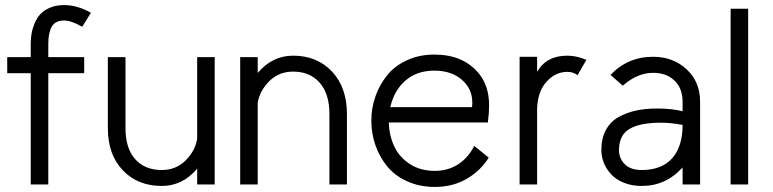

<svg xmlns="http://www.w3.org/2000/svg" viewBox="-20 -735 3079 765"><path d="M172.4 -507.3H315.4V-443.4H172.4V0H102.5V-443.4H8.8V-507.3H102.5V-560.5Q102.5 -581.5 105.7 -600.8Q108.9 -620.1 117.7 -641.6Q126.5 -663.1 140.9 -678.7Q155.3 -694.3 179.7 -704.6Q204.1 -714.8 235.8 -714.8Q288.1 -714.8 342.3 -684.1L307.6 -628.4Q263.7 -653.3 235.8 -653.3Q200.2 -653.3 186.3 -628.7Q172.4 -604 172.4 -560.5Z M835.4 -507.3V0H765.6V-63Q707.5 5.9 624.5 5.9Q528.8 5.9 469.2 -56.6Q409.7 -119.1 409.7 -224.6V-507.3H480V-224.6Q480 -143.6 518.8 -100.6Q557.6 -57.6 624.5 -57.6Q681.2 -57.6 719.5 -95.7Q757.8 -133.8 765.6 -182.1V-507.3Z M1006.8 -507.3V-444.3Q1064.9 -513.2 1147.9 -513.2Q1243.2 -513.2 1302.7 -450Q1362.3 -386.7 1362.3 -280.8V0H1292.5V-280.8Q1292.5 -361.8 1253.4 -405.8Q1214.4 -449.7 1147.9 -449.7Q1091.3 -449.7 1053 -411.6Q1014.6 -373.5 1006.8 -325.2V0H937V-507.3Z M1869.6 -153.8 1927.2 -106.9Q1895 -54.7 1839.6 -22.5Q1784.2 9.8 1712.4 9.8Q1651.4 9.8 1602.1 -12.7Q1552.7 -35.2 1522.2 -72.8Q1491.7 -110.4 1475.6 -157Q1459.5 -203.6 1459.5 -253.9Q1459.5 -304.2 1475.8 -350.8Q1492.2 -397.5 1522.5 -435.1Q1552.7 -472.7 1601.8 -495.1Q1650.9 -517.6 1710.9 -517.6Q1824.2 -517.6 1886.2 -444.3Q1914.1 -411.1 1923.8 -365.5Q1933.6 -319.8 1923.8 -247.1H1529.3Q1530.8 -193.8 1551.3 -150.9Q1571.8 -107.9 1613.5 -81.1Q1655.3 -54.2 1712.4 -54.2Q1765.1 -54.2 1805.4 -80.3Q1845.7 -106.4 1869.6 -153.8ZM1535.2 -308.1H1860.8Q1868.2 -372.1 1825.2 -412.8Q1782.2 -453.6 1710.9 -453.6Q1640.1 -453.6 1594.7 -413.3Q1549.3 -373 1535.2 -308.1Z M2120.1 -508.8V-448.7Q2156.7 -513.2 2240.2 -513.2Q2277.3 -513.2 2316.4 -496.6L2281.2 -435.5Q2264.2 -448.7 2240.2 -448.7Q2194.3 -448.7 2158.9 -410.9Q2123.5 -373 2120.1 -305.7V0H2050.3V-508.8Z M2461.4 -393.6 2412.6 -436.5Q2481 -508.8 2582.5 -508.8Q2661.6 -508.8 2715.6 -459Q2769.5 -409.2 2769.5 -329.1V0H2699.7V-67.9Q2633.3 5.9 2536.6 5.9Q2497.1 5.9 2465.3 -7.1Q2433.6 -20 2414.6 -41Q2395.5 -62 2385.7 -86.7Q2376 -111.3 2376 -136.7Q2376 -183.6 2394 -217Q2412.1 -250.5 2444.6 -268.6Q2477.1 -286.6 2514.9 -294.7Q2552.7 -302.7 2599.1 -302.7Q2653.8 -302.7 2699.7 -292V-329.1Q2699.7 -383.3 2667.2 -414.1Q2634.8 -444.8 2582.5 -444.8Q2519 -444.8 2461.4 -393.6ZM2613.3 -246.1Q2530.3 -246.1 2488.3 -221.4Q2446.3 -196.8 2446.3 -136.7Q2446.3 -103.5 2469.5 -80.6Q2492.7 -57.6 2536.6 -57.6Q2616.2 -57.6 2658 -104.2Q2699.7 -150.9 2699.7 -237.3Q2653.8 -246.1 2613.3 -246.1Z M2891.1 0V-700.2H2960.9V0Z"/></svg>

Font: LilGrotesk
Style: Regular
Weight: 400
Designer: BSozoo
Foundry: BSozoo
Version: Version 1.004;PS 001.004;hotconv 1.0.70;makeotf.lib2.5.58329